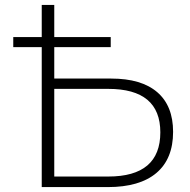

<svg xmlns="http://www.w3.org/2000/svg" viewBox="-20 -762 772 782"><path d="M433 -442Q556 -442 620.5 -386.5Q685 -331 685 -225Q685 -115 617 -57.5Q549 0 419 0H150V-570H34V-611H150V-742H201V-611H431V-570H201V-442ZM421 -43Q633 -43 633 -223Q633 -400 421 -400H201V-43Z"/></svg>

Font: mBank Light
Style: Regular
Weight: 300
Designer: Julieta Ulanovsky
Foundry: Julieta Ulanovsky
Version: Version 7.200;PS 007.200;hotconv 1.0.88;makeotf.lib2.5.64775